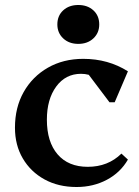

<svg xmlns="http://www.w3.org/2000/svg" viewBox="-20 -737 557 770"><path d="M287 13Q214 13 158.5 -17.5Q103 -48 71.5 -101.5Q40 -155 40 -225Q40 -306 75 -368Q110 -430 172 -465.5Q234 -501 314 -501Q414 -501 493 -451L440 -327H419L336 -437Q321 -441 305 -441Q243 -441 205.5 -390Q168 -339 168 -257Q168 -168 211 -118Q254 -68 332 -68Q413 -68 467 -121L493 -97Q463 -45 408.5 -16Q354 13 287 13ZM294 -561Q257 -561 233.5 -583Q210 -605 210 -639Q210 -674 233.5 -695.5Q257 -717 294 -717Q331 -717 354.5 -695.5Q378 -674 378 -639Q378 -605 354.5 -583Q331 -561 294 -561Z"/></svg>

Font: Platypi Medium
Style: Regular
Weight: 500
Designer: David Sargent
Foundry: Bolt Cutter Type
Version: Version 1.200; ttfautohint (v1.8.4.7-5d5b)